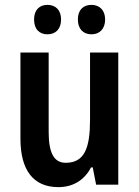

<svg xmlns="http://www.w3.org/2000/svg" viewBox="-20 -759 572 789"><path d="M120 -679C120 -638 143 -618 175 -618C208 -618 231 -639 231 -679C231 -718 208 -739 175 -739C143 -739 120 -719 120 -679ZM300 -679C300 -639 323 -618 356 -618C388 -618 412 -639 412 -679C412 -718 388 -739 356 -739C323 -739 300 -719 300 -679ZM466 -543H350V-267C350 -152 328 -90 250 -90C201 -90 180 -132 180 -217V-543H64V-189C64 -61 116 10 220 10C278 10 326 -17 354 -71H361L375 0H466Z"/></svg>

Font: Noto Sans Arabic Cond SemBd
Style: Regular
Weight: 600
Width: 3
Designer: Monotype Design Team, Nadine Chahine, Nizar Qandah and Khaled Hosny
Foundry: Monotype Imaging Inc.
Version: Version 2.012